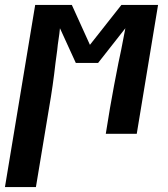

<svg xmlns="http://www.w3.org/2000/svg" viewBox="-60 -540 680 775"><path d="M-40 215 82 -520H230L303 -359L430 -520H578L492 0H367L384 -104Q392 -150 400.5 -195.5Q409 -241 418 -286L429 -338Q433 -360 437.5 -382Q442 -404 446 -426L336 -286H246L182 -426Q180 -404 176.5 -382Q173 -360 171 -338L164 -286Q159 -241 152.5 -195.5Q146 -150 138 -104L85 215Z"/></svg>

Font: Iosevka Extrabold Extended
Style: Italic
Weight: 800
Width: 7
Italic angle: -9°
Monospace: yes
Designer: Belleve Invis
Foundry: Belleve Invis
Version: Version 32.5.0; ttfautohint (v1.8.4)